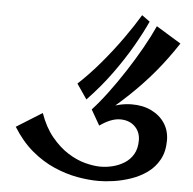

<svg xmlns="http://www.w3.org/2000/svg" viewBox="-56 -869 938 932"><g transform="rotate(5 413.0 -403.0)"><path d="M458 7Q409 7 353.5 -3Q298 -13 240.5 -38Q183 -63 130.5 -107Q78 -151 35 -220L160 -298Q184 -230 221.5 -184.5Q259 -139 301.5 -112Q344 -85 386 -74Q428 -63 461 -63Q491 -63 521 -70.5Q551 -78 577.5 -94.5Q604 -111 620 -138.5Q636 -166 636 -206Q636 -247 609 -273.5Q582 -300 537.5 -300Q493 -300 438 -261L395 -336L469 -352Q531 -377 586 -377.5Q641 -378 683 -357.5Q725 -337 748.5 -301Q772 -265 772 -218Q772 -163 750.5 -124Q729 -85 693.5 -59.5Q658 -34 615.5 -19.5Q573 -5 532 1Q491 7 458 7ZM423 -295 395 -336Q431 -375 470.5 -428Q510 -481 548 -539.5Q586 -598 619 -656.5Q652 -715 675 -766L796 -692Q744 -613 689.5 -548Q635 -483 570.5 -422Q506 -361 423 -295ZM365 -382 315 -455Q371 -507 424.5 -570.5Q478 -634 523 -697.5Q568 -761 599 -813L638 -785Q613 -730 574.5 -663Q536 -596 484 -524Q432 -452 365 -382Z"/></g></svg>

Font: Marhey Light
Style: Regular
Weight: 400
Version: Version 1.000